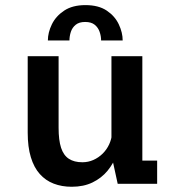

<svg xmlns="http://www.w3.org/2000/svg" viewBox="-20 -720 690 752"><path d="M261 11.5Q222 11.5 190.2 -0.8Q158.5 -13 135.8 -38.5Q113 -64 100.8 -104.2Q88.5 -144.5 88.5 -200.5V-500H209.5V-219.5Q209.5 -171 219.2 -141.2Q229 -111.5 249.8 -98Q270.5 -84.5 302.5 -84.5Q325.5 -84.5 345.8 -93.5Q366 -102.5 382 -118.2Q398 -134 407.5 -154.5Q417 -175 419 -198L448.5 -186Q448.5 -150 436.8 -115Q425 -80 401.2 -51.2Q377.5 -22.5 342.5 -5.5Q307.5 11.5 261 11.5ZM441 0 416.5 -112.5V-500H537.5V-64.5L516.5 -91H595.5V0ZM314.5 -700Q366 -700 398 -678.5Q430 -657 445.2 -624.8Q460.5 -592.5 460.5 -561.5H376Q376 -578.5 370.2 -595.2Q364.5 -612 351 -623Q337.5 -634 313.5 -634Q290 -634 276.5 -623Q263 -612 257.5 -595.2Q252 -578.5 252 -561.5H167.5Q167.5 -592.5 183.2 -624.8Q199 -657 231.5 -678.5Q264 -700 314.5 -700Z"/></svg>

Font: Trispace Thin Medium
Style: Regular
Weight: 500
Version: Version 1.210